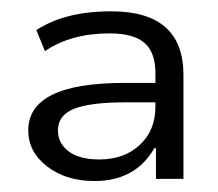

<svg xmlns="http://www.w3.org/2000/svg" viewBox="-20 -748 396 348"><path d="M151.4 -419.9Q99.6 -419.9 65.4 -446.3Q31.2 -472.7 31.2 -511.7Q31.2 -597.7 205.1 -597.7H261.7V-615.2Q261.7 -653.3 241.7 -670.4Q221.7 -687.5 178.7 -687.5Q108.4 -687.5 61.5 -655.3L45.9 -693.4Q97.7 -727.5 181.6 -727.5Q312.5 -727.5 312.5 -612.3V-423.8H262.7V-479.5H259.8Q225.6 -419.9 151.4 -419.9ZM85 -511.7Q85 -488.3 104.5 -473.6Q124 -459 160.2 -459Q205.1 -459 233.4 -485.4Q261.7 -511.7 261.7 -554.7V-562.5H207Q143.6 -562.5 114.3 -550.8Q85 -539.1 85 -511.7Z"/></svg>

Font: Min Sans Light
Style: Regular
Weight: 300
Designer: Jinseong-Kim, NotoSansCJK, Nunito
Foundry: Jinseong-Kim
Version: Version 1.400;Glyphs 3.1.2 (3151)